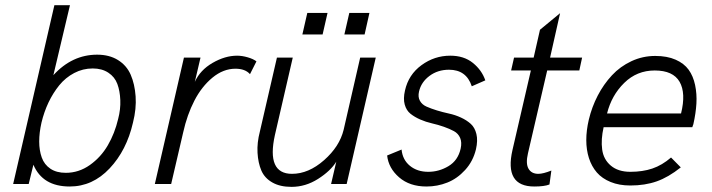

<svg xmlns="http://www.w3.org/2000/svg" viewBox="-20 -710 2746 741"><path d="M249 9.8Q144.5 9.8 108.9 -74.2L90.8 0H30.8L189.9 -689.9H250L186 -419.9Q258.3 -499 355 -499Q401.9 -499 435.3 -478.3Q468.8 -457.5 484.4 -421.6Q500 -385.7 503.4 -338.1Q506.8 -290.5 493.2 -236.8Q468.8 -129.9 403.1 -60.1Q337.4 9.8 249 9.8ZM233.9 -43Q284.2 -43 326.9 -73.2Q369.6 -103.5 396.2 -149.4Q422.9 -195.3 436 -251Q445.8 -288.6 444.3 -323.7Q442.9 -358.9 432.9 -386Q422.9 -413.1 398.2 -429.4Q373.5 -445.8 337.9 -445.8Q299.8 -445.8 266.4 -428.2Q232.9 -410.6 208.7 -380.9Q184.6 -351.1 167.2 -314.5Q149.9 -277.8 140.1 -236.8Q131.3 -197.8 131.3 -163.8Q131.3 -129.9 141.1 -102.3Q150.9 -74.7 174.6 -58.8Q198.2 -43 233.9 -43Z M577.6 0 689.9 -487.8H753.9L731.9 -394Q752.4 -439.5 800.5 -467.3Q848.6 -495.1 895 -495.1Q914.1 -495.1 936 -488.8Q958 -482.4 969.7 -473.1L944.8 -423.8Q926.3 -444.8 888.7 -444.8Q841.8 -444.8 800 -410.4Q758.3 -376 730.2 -321.5Q702.1 -267.1 687 -199.2L640.6 0Z M1147 -577.1 1166 -660.2H1244.1L1225.1 -577.1ZM1309.1 -577.1 1328.1 -660.2H1405.8L1387.2 -577.1ZM1105 11.2Q1060.5 11.2 1030.8 -5.9Q1001 -22.9 988.5 -52.2Q976.1 -81.5 973.9 -120.4Q971.7 -159.2 982.9 -202.1L1048.8 -487.8H1109.9L1041 -189Q1007.8 -39.1 1106.9 -39.1Q1170.9 -39.1 1230.7 -91.8Q1290.5 -144.5 1306.2 -209L1370.1 -487.8H1430.2L1317.9 0H1257.8L1277.8 -85.9Q1255.9 -50.3 1207.5 -19.5Q1159.2 11.2 1105 11.2Z M1626 9.8Q1561 9.8 1520.3 -25.6Q1479.5 -61 1474.1 -109.9L1529.8 -132.8Q1533.7 -93.3 1562 -70.1Q1590.3 -46.9 1632.8 -46.9Q1674.3 -46.9 1710.9 -68.8Q1747.6 -90.8 1757.8 -136.2Q1763.2 -160.6 1755.9 -177.7Q1748.5 -194.8 1731.9 -203.9Q1715.3 -212.9 1693.1 -220.7Q1670.9 -228.5 1647.2 -233.9Q1623.5 -239.3 1601.8 -248.8Q1580.1 -258.3 1564.2 -271Q1548.3 -283.7 1542 -306.4Q1535.6 -329.1 1543 -360.8Q1556.6 -421.9 1606.7 -458.5Q1656.7 -495.1 1717.8 -495.1Q1770.5 -495.1 1804.9 -467.3Q1839.4 -439.5 1853 -399.9L1800.8 -377Q1779.8 -440.9 1712.9 -440.9Q1669.4 -440.9 1637.5 -417Q1605.5 -393.1 1597.2 -356.9Q1592.3 -335.9 1600.6 -321Q1608.9 -306.2 1626 -298.6Q1643.1 -291 1666 -283.9Q1689 -276.9 1712.9 -271.7Q1736.8 -266.6 1759 -256.3Q1781.2 -246.1 1796.9 -231.9Q1812.5 -217.8 1818.6 -192.9Q1824.7 -168 1816.9 -133.8Q1805.7 -87.4 1775.1 -54Q1744.6 -20.5 1706.3 -5.4Q1668 9.8 1626 9.8Z M2042 9.8Q1925.3 9.8 1958 -131.8L2028.8 -438H1952.6L1963.9 -487.8H2039.6L2064 -595.2L2141.6 -659.2L2103 -487.8H2226.6L2215.8 -438H2091.8L2017.6 -118.2Q2008.3 -78.6 2019.8 -58.8Q2031.2 -39.1 2057.6 -39.1Q2076.2 -39.1 2107.9 -51.8L2100.6 2Q2081.1 9.8 2042 9.8Z M2412.6 5.9Q2369.6 5.9 2336.7 -7.6Q2303.7 -21 2283.4 -44.4Q2263.2 -67.9 2252.9 -99.9Q2242.7 -131.8 2242.7 -169.2Q2242.7 -206.5 2252.4 -248Q2264.2 -297.4 2286.9 -341.1Q2309.6 -384.8 2341.6 -419.2Q2373.5 -453.6 2417 -473.9Q2460.4 -494.1 2508.8 -494.1Q2554.7 -494.1 2587.4 -479.7Q2620.1 -465.3 2637.7 -440.9Q2655.3 -416.5 2662.6 -382.1Q2669.9 -347.7 2667.7 -310.3Q2665.5 -272.9 2655.8 -230Q2655.8 -231 2651.9 -219.2H2309.6Q2298.8 -171.4 2304 -133.1Q2309.1 -94.7 2337.4 -70.8Q2365.7 -46.9 2412.6 -46.9Q2460.4 -46.9 2497.8 -59.6Q2535.2 -72.3 2569.8 -102.1L2607.4 -64Q2559.6 -25.9 2514.4 -10Q2469.2 5.9 2412.6 5.9ZM2322.8 -272H2608.4Q2627.9 -350.6 2602.8 -394.3Q2577.6 -438 2506.8 -438Q2438 -438 2389.2 -390.1Q2340.3 -342.3 2322.8 -272Z"/></svg>

Font: HK Grotesk Light Italic
Style: Regular
Weight: 300
Italic angle: -13°
Designer: Alfredo Marco Pradil and Stefan Peev
Foundry: Hanken Design Co.
Version: Version 1.000;PS 001.000;hotconv 1.0.88;makeotf.lib2.5.64775